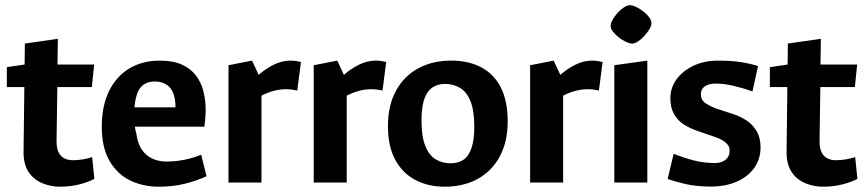

<svg xmlns="http://www.w3.org/2000/svg" viewBox="-20 -696 3304 732"><path d="M208.1 15.8Q172.7 15.8 140.6 2.2Q108.4 -11.3 89.1 -40.2Q69.8 -69.1 69.8 -115.4L72.8 -364H6.1V-440L73.8 -450L74.8 -530L200.6 -548L199.1 -450H338.9L330.2 -364H198.6L195.6 -162.2Q194.6 -122 211 -103.6Q227.4 -85.2 258.6 -85.2Q278.5 -85.2 297.8 -88.7Q317.1 -92.2 331.3 -97.1L339.9 -14.1Q316.5 -1.5 282.3 7.1Q248.1 15.8 208.1 15.8Z M584.9 15.8Q526.9 15.8 477.7 -7.3Q428.5 -30.5 398.3 -81.2Q368.1 -132 368.1 -212.9Q368.1 -292.3 395.7 -348.7Q423.3 -405.1 473.1 -435Q523 -464.9 589.9 -464.9Q640 -464.9 673.6 -449.6Q707.2 -434.3 727.1 -408.1Q747 -381.9 755.5 -347.9Q764.1 -313.8 764.1 -276.8Q764.1 -261.8 762.5 -243.1Q760.9 -224.3 759.4 -213.1H494.4Q495 -206.1 496.4 -199.9Q497.7 -193.7 499.8 -187.3Q504.6 -147.7 521.7 -124.1Q538.8 -100.5 563.1 -90.3Q587.5 -80.1 613 -80.1Q649.3 -80.1 682.2 -86.7Q715.1 -93.2 747.1 -106.2L767.2 -24.2Q731.2 -7 685.2 4.4Q639.1 15.8 584.9 15.8ZM492.6 -286.9H649.1Q649.1 -336.8 628.6 -361Q608.1 -385.2 569.9 -385.2Q536.2 -385.2 517 -364Q497.9 -342.7 492.6 -286.9Z M851.1 0V-447.3L940.9 -464.9L966.2 -410.5Q991.1 -432.9 1022.8 -448.9Q1054.6 -464.9 1086.9 -464.9Q1099.5 -464.9 1109.1 -463.3Q1118.7 -461.7 1127.4 -459.6L1113.3 -350.8Q1105.2 -352.8 1094.3 -354.3Q1083.3 -355.9 1070.1 -355.9Q1047.2 -355.9 1023.4 -349.5Q999.5 -343.2 976.9 -331.2V0Z M1176.1 0V-447.3L1265.9 -464.9L1291.2 -410.5Q1316.1 -432.9 1347.8 -448.9Q1379.6 -464.9 1411.9 -464.9Q1424.5 -464.9 1434.1 -463.3Q1443.7 -461.7 1452.4 -459.6L1438.3 -350.8Q1430.2 -352.8 1419.3 -354.3Q1408.3 -355.9 1395.1 -355.9Q1372.2 -355.9 1348.4 -349.5Q1324.5 -343.2 1301.9 -331.2V0Z M1674.2 15.8Q1612.2 15.8 1563.6 -9.8Q1514.9 -35.3 1487 -86.6Q1459 -137.9 1459 -215.5Q1459 -293.5 1489.3 -349.3Q1519.5 -405.2 1573.7 -435Q1627.8 -464.9 1700.7 -464.9Q1766.3 -464.9 1814.5 -439.5Q1862.7 -414.2 1889.2 -362.9Q1915.6 -311.6 1915.6 -233.5Q1915.6 -156.5 1885.9 -100.4Q1856.1 -44.3 1801.9 -14.3Q1747.7 15.8 1674.2 15.8ZM1697.9 -73.5Q1728.3 -73.5 1748.4 -88Q1768.4 -102.5 1778.3 -133.7Q1788.2 -164.8 1788.2 -212.5Q1788.2 -274.9 1773.6 -310.6Q1758.9 -346.3 1733.6 -361.1Q1708.3 -376 1676.9 -376Q1631.9 -376 1609.4 -342.7Q1587 -309.4 1587 -236.5Q1587 -175 1601.6 -139.1Q1616.3 -103.2 1641.4 -88.3Q1666.4 -73.5 1697.9 -73.5Z M2001.1 0V-447.3L2090.9 -464.9L2116.2 -410.5Q2141.1 -432.9 2172.8 -448.9Q2204.6 -464.9 2236.9 -464.9Q2249.5 -464.9 2259.1 -463.3Q2268.7 -461.7 2277.4 -459.6L2263.3 -350.8Q2255.2 -352.8 2244.3 -354.3Q2233.3 -355.9 2220.1 -355.9Q2197.2 -355.9 2173.4 -349.5Q2149.5 -343.2 2126.9 -331.2V0Z M2322.1 0V-447.3L2447.9 -464.9V0ZM2390 -529.8Q2380.7 -529.8 2366.8 -536.3Q2352.9 -542.8 2339.5 -553.1Q2326.1 -563.4 2317.1 -575Q2308.1 -586.6 2308.1 -596.9Q2308.1 -607.7 2315.8 -621.1Q2323.5 -634.5 2335 -647.3Q2346.6 -660.2 2359.2 -668.2Q2371.9 -676.2 2381.7 -676.2Q2391.5 -676.2 2405.2 -669.7Q2418.9 -663.2 2432.2 -652.9Q2445.6 -642.6 2454.6 -630.8Q2463.6 -618.9 2463.6 -608.1Q2463.6 -597.3 2455.7 -584.2Q2447.7 -571.1 2436.1 -558.4Q2424.5 -545.8 2412.2 -537.8Q2399.8 -529.8 2390 -529.8Z M2689.2 15.3Q2635.8 15.3 2593.9 5.7Q2552 -4 2525.3 -13.6L2548.3 -109.4Q2585.6 -94.8 2624.2 -84.6Q2662.7 -74.4 2705.7 -74.4Q2730.1 -74.4 2745.9 -86.8Q2761.7 -99.2 2761.7 -121.1Q2761.7 -135.1 2754.2 -144.4Q2746.8 -153.8 2734.4 -161.1Q2722.1 -168.3 2706.3 -173.7L2636.3 -197.9Q2608.7 -207.5 2585.9 -222.3Q2563.1 -237.2 2549.4 -261.6Q2535.8 -285.9 2535.8 -321.5Q2535.8 -361.9 2559.7 -394.2Q2583.6 -426.5 2624.6 -445.7Q2665.6 -464.9 2717.2 -464.9Q2770.8 -464.9 2809.3 -458.4Q2847.8 -451.9 2869.9 -443.9L2848.9 -347.4Q2814 -360.1 2776.9 -368.7Q2739.7 -377.4 2709.2 -377.4Q2682.4 -377.4 2667.3 -367Q2652.2 -356.7 2652.2 -336.5Q2652.2 -316.4 2665.8 -305.6Q2679.4 -294.7 2707.7 -283.2L2774.9 -261.2Q2803.7 -251.8 2827.4 -235.9Q2851 -219.9 2865.3 -195Q2879.6 -170.1 2879.6 -134.1Q2879.6 -89.8 2855.5 -55.8Q2831.4 -21.9 2788.5 -3.3Q2745.7 15.3 2689.2 15.3Z M3117.1 15.8Q3081.7 15.8 3049.6 2.2Q3017.4 -11.3 2998.1 -40.2Q2978.8 -69.1 2978.8 -115.4L2981.8 -364H2915.1V-440L2982.8 -450L2983.8 -530L3109.6 -548L3108.1 -450H3247.9L3239.2 -364H3107.6L3104.6 -162.2Q3103.6 -122 3120 -103.6Q3136.4 -85.2 3167.6 -85.2Q3187.5 -85.2 3206.8 -88.7Q3226.1 -92.2 3240.3 -97.1L3248.9 -14.1Q3225.5 -1.5 3191.3 7.1Q3157.1 15.8 3117.1 15.8Z"/></svg>

Font: Ancizar Sans Thin
Style: Regular
Weight: 100
Designer: Cesar Puertas, Viviana Monsalve, Julian Moncada, Julian Prieto, Jose Castro, Mariel Hernandez, Felipe Aragon, Sara Alarc
Version: Version 8.100